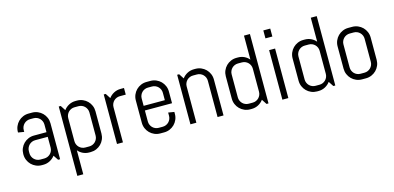

<svg xmlns="http://www.w3.org/2000/svg" viewBox="-78 -1186 3842 1872"><g transform="rotate(-15 1843.0 -250.0)"><path d="M374 0 340.8 -49.8Q320.3 -22.9 289.6 -6.6Q258.8 9.8 222.2 9.8H207Q176.8 9.8 149.9 -1.7Q123 -13.2 103 -33.2Q83 -53.2 71.5 -80.1Q60.1 -106.9 60.1 -137.2V-142.1Q60.1 -172.4 71.5 -199.2Q83 -226.1 103 -246.1Q123 -266.1 149.9 -277.6Q176.8 -289.1 207 -289.1H334V-366.2Q334 -384.3 327.1 -400.1Q320.3 -416 308.6 -427.7Q296.9 -439.5 281 -446.3Q265.1 -453.1 247.1 -453.1H211.9Q193.8 -453.1 178 -446.3Q162.1 -439.5 150.4 -427.7Q138.7 -416 131.8 -400.1Q125 -384.3 125 -366.2V-348.1L64.9 -357.9V-362.8Q64.9 -393.1 76.4 -419.9Q87.9 -446.8 107.9 -466.8Q127.9 -486.8 154.8 -498.3Q181.6 -509.8 211.9 -509.8H247.1Q277.3 -509.8 304.2 -498.3Q331.1 -486.8 351.1 -466.8Q371.1 -446.8 382.6 -419.9Q394 -393.1 394 -362.8V0ZM334 -242.2H207Q189 -242.2 173.1 -235.4Q157.2 -228.5 145.5 -216.6Q133.8 -204.6 127 -188.7Q120.1 -172.9 120.1 -154.8V-133.8Q120.1 -115.7 127 -99.9Q133.8 -84 145.5 -72.3Q157.2 -60.5 173.1 -53.7Q189 -46.9 207 -46.9H247.1Q265.1 -46.9 281 -53.7Q296.9 -60.5 308.6 -72.3Q320.3 -84 327.1 -99.9Q334 -115.7 334 -133.8Z M848.1 -137.2Q848.1 -106.9 836.7 -80.1Q825.2 -53.2 805.2 -33.2Q785.2 -13.2 758.3 -1.7Q731.4 9.8 701.2 9.8H686Q652.3 9.8 623.5 -3.9Q594.7 -17.6 574.2 -42V200.2H514.2V-500H534.2L566.9 -449.2Q587.4 -477.1 618.4 -493.4Q649.4 -509.8 686 -509.8H701.2Q731.4 -509.8 758.3 -498.3Q785.2 -486.8 805.2 -466.8Q825.2 -446.8 836.7 -419.9Q848.1 -393.1 848.1 -362.8V-137.2ZM788.1 -366.2Q788.1 -384.3 781.2 -400.1Q774.4 -416 762.7 -427.7Q751 -439.5 735.1 -446.3Q719.2 -453.1 701.2 -453.1H661.1Q643.1 -453.1 627.2 -446.3Q611.3 -439.5 599.6 -427.7Q587.9 -416 581.1 -400.1Q574.2 -384.3 574.2 -366.2V-133.8Q574.2 -115.7 581.1 -99.9Q587.9 -84 599.6 -72.3Q611.3 -60.5 627.2 -53.7Q643.1 -46.9 661.1 -46.9H701.2Q719.2 -46.9 735.1 -53.7Q751 -60.5 762.7 -72.3Q774.4 -84 781.2 -99.9Q788.1 -115.7 788.1 -133.8Z M1115.2 -442.9Q1097.2 -442.9 1081.3 -436Q1065.4 -429.2 1053.7 -417.5Q1042 -405.8 1035.2 -389.9Q1028.3 -374 1028.3 -356V0H968.3V-500H988.3L1021 -449.2Q1041.5 -477.1 1072.5 -493.4Q1103.5 -509.8 1140.1 -509.8H1175.3V-442.9Z M1589.4 -137.2Q1589.4 -106.9 1577.9 -80.1Q1566.4 -53.2 1546.4 -33.2Q1526.4 -13.2 1499.5 -1.7Q1472.7 9.8 1442.4 9.8H1402.3Q1372.1 9.8 1345.2 -1.7Q1318.4 -13.2 1298.3 -33.2Q1278.3 -53.2 1266.8 -80.1Q1255.4 -106.9 1255.4 -137.2V-362.8Q1255.4 -393.1 1266.8 -419.9Q1278.3 -446.8 1298.3 -466.8Q1318.4 -486.8 1345.2 -498.3Q1372.1 -509.8 1402.3 -509.8H1442.4Q1472.7 -509.8 1499.5 -498.3Q1526.4 -486.8 1546.4 -466.8Q1566.4 -446.8 1577.9 -419.9Q1589.4 -393.1 1589.4 -362.8V-245.1H1315.4V-133.8Q1315.4 -115.7 1322.3 -99.9Q1329.1 -84 1340.8 -72.3Q1352.5 -60.5 1368.4 -53.7Q1384.3 -46.9 1402.3 -46.9H1442.4Q1460.4 -46.9 1476.3 -53.7Q1492.2 -60.5 1503.9 -72.3Q1515.6 -84 1522.5 -99.9Q1529.3 -115.7 1529.3 -133.8V-167L1589.4 -157.2V-137.2ZM1529.3 -366.2Q1529.3 -384.3 1522.5 -400.1Q1515.6 -416 1503.9 -427.7Q1492.2 -439.5 1476.3 -446.3Q1460.4 -453.1 1442.4 -453.1H1402.3Q1384.3 -453.1 1368.4 -446.3Q1352.5 -439.5 1340.8 -427.7Q1329.1 -416 1322.3 -400.1Q1315.4 -384.3 1315.4 -366.2V-292H1529.3Z M1983.4 0V-366.2Q1983.4 -384.3 1976.6 -400.1Q1969.7 -416 1958 -427.7Q1946.3 -439.5 1930.4 -446.3Q1914.6 -453.1 1896.5 -453.1H1856.4Q1838.4 -453.1 1822.5 -446.3Q1806.6 -439.5 1794.9 -427.7Q1783.2 -416 1776.4 -400.1Q1769.5 -384.3 1769.5 -366.2V0H1709.5V-500H1729.5L1762.2 -449.2Q1782.7 -477.1 1813.7 -493.4Q1844.7 -509.8 1881.3 -509.8H1896.5Q1926.8 -509.8 1953.6 -498.3Q1980.5 -486.8 2000.5 -466.8Q2020.5 -446.8 2032 -419.9Q2043.5 -393.1 2043.5 -362.8V0Z M2477.5 0 2444.3 -50.8Q2423.8 -22.9 2393.1 -6.6Q2362.3 9.8 2325.7 9.8H2310.5Q2280.3 9.8 2253.4 -1.7Q2226.6 -13.2 2206.5 -33.2Q2186.5 -53.2 2175 -80.1Q2163.6 -106.9 2163.6 -137.2V-362.8Q2163.6 -393.1 2175 -419.9Q2186.5 -446.8 2206.5 -466.8Q2226.6 -486.8 2253.4 -498.3Q2280.3 -509.8 2310.5 -509.8H2325.7Q2359.4 -509.8 2388.2 -496.1Q2417 -482.4 2437.5 -458V-700.2H2497.6V0ZM2437.5 -366.2Q2437.5 -384.3 2430.7 -400.1Q2423.8 -416 2412.1 -427.7Q2400.4 -439.5 2384.5 -446.3Q2368.7 -453.1 2350.6 -453.1H2310.5Q2292.5 -453.1 2276.6 -446.3Q2260.7 -439.5 2249 -427.7Q2237.3 -416 2230.5 -400.1Q2223.6 -384.3 2223.6 -366.2V-133.8Q2223.6 -115.7 2230.5 -99.9Q2237.3 -84 2249 -72.3Q2260.7 -60.5 2276.6 -53.7Q2292.5 -46.9 2310.5 -46.9H2350.6Q2368.7 -46.9 2384.5 -53.7Q2400.4 -60.5 2412.1 -72.3Q2423.8 -84 2430.7 -99.9Q2437.5 -115.7 2437.5 -133.8Z M2632.8 -620.1V-700.2H2702.6V-620.1ZM2637.7 0V-500H2697.8V0Z M3151.9 0 3118.7 -50.8Q3098.1 -22.9 3067.4 -6.6Q3036.6 9.8 3000 9.8H2984.9Q2954.6 9.8 2927.7 -1.7Q2900.9 -13.2 2880.9 -33.2Q2860.8 -53.2 2849.4 -80.1Q2837.9 -106.9 2837.9 -137.2V-362.8Q2837.9 -393.1 2849.4 -419.9Q2860.8 -446.8 2880.9 -466.8Q2900.9 -486.8 2927.7 -498.3Q2954.6 -509.8 2984.9 -509.8H3000Q3033.7 -509.8 3062.5 -496.1Q3091.3 -482.4 3111.8 -458V-700.2H3171.9V0ZM3111.8 -366.2Q3111.8 -384.3 3105 -400.1Q3098.1 -416 3086.4 -427.7Q3074.7 -439.5 3058.8 -446.3Q3043 -453.1 3024.9 -453.1H2984.9Q2966.8 -453.1 2950.9 -446.3Q2935.1 -439.5 2923.3 -427.7Q2911.6 -416 2904.8 -400.1Q2897.9 -384.3 2897.9 -366.2V-133.8Q2897.9 -115.7 2904.8 -99.9Q2911.6 -84 2923.3 -72.3Q2935.1 -60.5 2950.9 -53.7Q2966.8 -46.9 2984.9 -46.9H3024.9Q3043 -46.9 3058.8 -53.7Q3074.7 -60.5 3086.4 -72.3Q3098.1 -84 3105 -99.9Q3111.8 -115.7 3111.8 -133.8Z M3626 -137.2Q3626 -106.9 3614.5 -80.1Q3603 -53.2 3583 -33.2Q3563 -13.2 3536.1 -1.7Q3509.3 9.8 3479 9.8H3439Q3408.7 9.8 3381.8 -1.7Q3355 -13.2 3335 -33.2Q3314.9 -53.2 3303.5 -80.1Q3292 -106.9 3292 -137.2V-362.8Q3292 -393.1 3303.5 -419.9Q3314.9 -446.8 3335 -466.8Q3355 -486.8 3381.8 -498.3Q3408.7 -509.8 3439 -509.8H3479Q3509.3 -509.8 3536.1 -498.3Q3563 -486.8 3583 -466.8Q3603 -446.8 3614.5 -419.9Q3626 -393.1 3626 -362.8V-137.2ZM3565.9 -366.2Q3565.9 -384.3 3559.1 -400.1Q3552.2 -416 3540.5 -427.7Q3528.8 -439.5 3512.9 -446.3Q3497.1 -453.1 3479 -453.1H3439Q3420.9 -453.1 3405 -446.3Q3389.2 -439.5 3377.4 -427.7Q3365.7 -416 3358.9 -400.1Q3352.1 -384.3 3352.1 -366.2V-133.8Q3352.1 -115.7 3358.9 -99.9Q3365.7 -84 3377.4 -72.3Q3389.2 -60.5 3405 -53.7Q3420.9 -46.9 3439 -46.9H3479Q3497.1 -46.9 3512.9 -53.7Q3528.8 -60.5 3540.5 -72.3Q3552.2 -84 3559.1 -99.9Q3565.9 -115.7 3565.9 -133.8Z"/></g></svg>

Font: Abel
Style: Regular
Weight: 400
Designer: Matthew Desmond
Foundry: Matthew Desmond
Version: Version 1.003